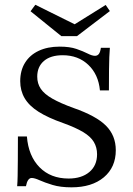

<svg xmlns="http://www.w3.org/2000/svg" viewBox="-20 -779 560 810"><path d="M281.5 11.3Q234.7 11.3 201.6 1.2Q168.5 -8.9 147.2 -18.5Q125.8 -28.2 113.7 -28.2Q104.8 -28.2 98.8 -19.4Q92.7 -10.5 89.5 6.5H52.4Q54 -11.3 54.4 -36.7Q54.8 -62.1 55.2 -102.4Q55.6 -142.7 55.6 -203.2H93.5Q100 -121 146.8 -73.4Q193.5 -25.8 269.4 -25.8Q324.2 -25.8 356.9 -53.2Q389.5 -80.6 389.5 -128.2Q389.5 -157.3 375.8 -180.2Q362.1 -203.2 330.2 -222.2Q298.4 -241.1 246.8 -259.7Q182.3 -282.3 142.3 -307.7Q102.4 -333.1 83.9 -364.9Q65.3 -396.8 65.3 -436.3Q65.3 -481.5 85.5 -514.1Q105.6 -546.8 143.1 -564.5Q180.6 -582.3 231.5 -582.3Q274.2 -582.3 302.4 -572.6Q330.6 -562.9 349.6 -553.2Q368.5 -543.5 380.6 -543.5Q391.1 -543.5 397.2 -551.6Q403.2 -559.7 405.6 -577.4H443.5Q441.9 -559.7 441.1 -537.5Q440.3 -515.3 439.9 -482.3Q439.5 -449.2 439.5 -397.6H401.6Q395.2 -465.3 352.4 -505.6Q309.7 -546 244.4 -546Q193.5 -546 165.3 -521.8Q137.1 -497.6 137.1 -455.6Q137.1 -426.6 152 -404.4Q166.9 -382.3 200.8 -362.9Q234.7 -343.5 290.3 -323.4Q385.5 -290.3 427 -248.8Q468.5 -207.3 468.5 -145.2Q468.5 -73.4 418.1 -31Q367.7 11.3 281.5 11.3ZM425.8 -758.1 443.5 -732.3 304.8 -626.6H238.7L108.9 -731.5L129 -758.9L319.4 -664.5L278.2 -666.1Z"/></svg>

Font: Playfair 9pt Light
Style: Regular
Weight: 300
Designer: Claus Eggers Sørensen
Foundry: Claus Eggers Sørensen
Version: Version 2.001;gftools[0.9.30]